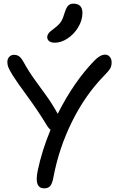

<svg xmlns="http://www.w3.org/2000/svg" viewBox="-20 -1010 644 1044"><path d="M277.8 -777.8Q258.3 -777.8 247.6 -786.1Q236.8 -794.4 236.8 -808.1Q236.8 -816.9 241.5 -824.7Q246.1 -832.5 252 -837.6Q257.8 -842.8 271.5 -853Q275.9 -856.4 277.8 -857.9Q302.7 -877 312.7 -893.6Q322.8 -910.2 332 -941.9Q340.3 -969.2 351.1 -979.7Q361.8 -990.2 378.9 -990.2Q428.2 -990.2 428.2 -939.9Q428.2 -899.9 405.3 -861.8Q382.3 -823.7 347.4 -800.8Q312.5 -777.8 277.8 -777.8ZM220.2 14.2Q193.4 14.2 184.1 -8.8Q174.8 -31.7 185.1 -82Q208 -191.9 254.9 -304.2Q246.1 -310.5 236.8 -325.2Q187 -407.2 128.9 -486.3Q70.8 -565.4 47.9 -602.1Q30.8 -630.9 25.4 -644.3Q20 -657.7 20 -672.9Q20 -689.9 30.3 -700.9Q40.5 -711.9 56.2 -711.9Q72.8 -711.9 84.2 -703.4Q95.7 -694.8 106.9 -674.8Q136.2 -621.6 168.5 -577.1Q200.7 -532.7 232.7 -488.5Q264.6 -444.3 293.9 -391.1Q381.8 -565.9 494.1 -681.2Q524.9 -712.9 551.8 -712.9Q566.4 -712.9 576.7 -701.4Q586.9 -689.9 586.9 -670.9Q586.9 -651.4 579.3 -637.9Q571.8 -624.5 543.9 -596.2Q442.4 -491.7 371.6 -348.6Q300.8 -205.6 271 -48.8Q264.6 -12.2 253.4 1Q242.2 14.2 220.2 14.2Z"/></svg>

Font: Shantell Sans Normal
Style: Regular
Weight: 400
Designer: Stephen Nixon, Anya Danilova, Shantell Martin
Foundry: Arrow Type
Version: Version 1.006;[559af2be0]